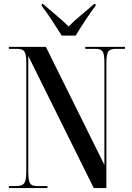

<svg xmlns="http://www.w3.org/2000/svg" viewBox="-20 -951 667 971"><path d="M25 0H220V-10H169Q140 -10 131.5 -24.5Q123 -39 123 -83V-668L454 0H518V-631Q518 -675 527 -689.5Q536 -704 565 -704H612V-714H411V-704H462Q490 -704 499 -690.5Q508 -677 508 -634V-117L212 -714H25V-704H65Q94 -704 103.5 -690.5Q113 -677 113 -634V-83Q113 -39 102.5 -24.5Q92 -10 61 -10H25ZM292 -771H363Q383 -805 412 -849Q441 -893 463 -921V-931H456Q427 -905 391 -875.5Q355 -846 327 -817Q298 -846 262.5 -875.5Q227 -905 198 -931H191V-921Q213 -893 242 -849Q271 -805 292 -771Z"/></svg>

Font: Noto Serif Display Condensed Semi
Style: Regular
Weight: 600
Width: 3
Designer: Monotype Design Team
Foundry: Monotype Imaging Inc.
Version: Version 1.900